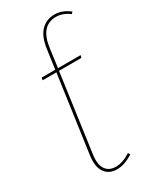

<svg xmlns="http://www.w3.org/2000/svg" viewBox="-192 -794 711 864"><g transform="rotate(-30 164.0 -362.5)"><path d="M251 -722.7Q171.4 -722.7 157.2 -615.2L144 -518.1H261.7L258.3 -505.4H142.1L86.4 -105Q79.1 -54.7 95.9 -29.1Q112.8 -3.4 148.9 -3.4Q184.6 -3.4 225.6 -29.8L231.9 -19.5Q187.5 9.3 147.9 9.3Q106 9.3 85.4 -20.3Q64.9 -49.8 72.3 -105L128.4 -505.4H57.1L59.1 -518.1H129.9L143.6 -616.2Q151.4 -676.3 179.4 -705.8Q207.5 -735.4 251 -735.4Q290.5 -735.4 327.6 -706.1L319.8 -697.3Q286.6 -722.7 251 -722.7Z"/></g></svg>

Font: Fira Sans Compressed Hair
Style: Italic
Weight: 100
Width: 3
Italic angle: -8°
Designer: Carrois Corporate & Edenspiekermann AG
Foundry: Carrois Corporate GbR & Edenspiekermann AG
Version: Version 4.203;PS 004.203;hotconv 1.0.88;makeotf.lib2.5.64775